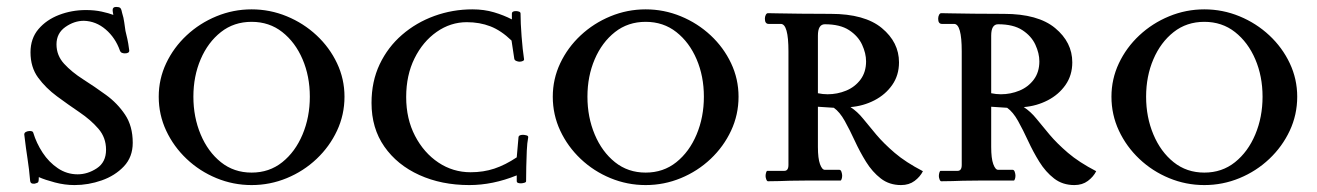

<svg xmlns="http://www.w3.org/2000/svg" viewBox="-20 -521 3801 554"><path d="M307 -478Q306 -483 305.5 -486.5Q305 -490 305 -492Q305 -501 315 -501Q323 -501 326.5 -498.5Q330 -496 332 -485Q337 -469 338.5 -456.5Q340 -444 342 -432Q345 -419 347.5 -408.5Q350 -398 353 -375Q353 -367 340 -367Q336 -367 332 -368.5Q328 -370 326 -375Q313 -412 285 -436Q257 -460 222 -461Q194 -461 168.5 -443Q143 -425 143 -393Q143 -361 165 -337Q187 -313 220 -292Q253 -271 286 -247Q319 -223 341 -190Q363 -157 363 -109Q363 -68 337.5 -41Q312 -14 273.5 -0.5Q235 13 195 13Q167 13 138.5 5.5Q110 -2 92 -10Q92 1 90.5 4Q89 7 80 9H76Q68 9 67 1Q64 -34 59.5 -62.5Q55 -91 50 -133Q50 -138 55 -140.5Q60 -143 66 -143Q75 -143 76 -138Q85 -108 103 -80.5Q121 -53 147 -35.5Q173 -18 204 -18Q233 -18 259.5 -35.5Q286 -53 286 -89Q286 -124 264 -149.5Q242 -175 209.5 -197Q177 -219 144.5 -243Q112 -267 90 -297Q68 -327 68 -370Q68 -410 91 -437Q114 -464 150.5 -478Q187 -492 228 -492Q253 -492 273.5 -487.5Q294 -483 307 -478Z M706 -494Q759 -494 807.5 -474Q856 -454 893.5 -419Q931 -384 952.5 -338.5Q974 -293 974 -242Q974 -190 952.5 -144Q931 -98 893.5 -62.5Q856 -27 807.5 -7Q759 13 706 13Q653 13 604.5 -7Q556 -27 518.5 -62.5Q481 -98 459.5 -144Q438 -190 438 -242Q438 -293 459.5 -338.5Q481 -384 518.5 -419Q556 -454 604.5 -474Q653 -494 706 -494ZM706 -458Q655 -458 617.5 -428.5Q580 -399 559 -350Q538 -301 538 -242Q538 -183 559 -133Q580 -83 617.5 -53Q655 -23 706 -23Q757 -23 794.5 -53Q832 -83 853 -133Q874 -183 874 -242Q874 -301 853 -350Q832 -399 794.5 -428.5Q757 -458 706 -458Z M1052 -224Q1052 -286 1075.5 -335.5Q1099 -385 1140 -420.5Q1181 -456 1233.5 -475Q1286 -494 1343 -494Q1377 -494 1405.5 -485.5Q1434 -477 1457 -465V-482Q1457 -489 1469 -489Q1473 -489 1477.5 -487.5Q1482 -486 1482 -482Q1482 -455 1485 -416Q1488 -377 1492 -351Q1493 -347 1488.5 -345Q1484 -343 1479 -343Q1475 -343 1470 -345Q1465 -347 1464 -351L1456 -404Q1426 -433 1395 -445Q1364 -457 1327 -457Q1280 -457 1240 -429Q1200 -401 1176 -352.5Q1152 -304 1152 -241Q1152 -178 1177.5 -129Q1203 -80 1245 -52Q1287 -24 1338 -24Q1375 -24 1406.5 -34.5Q1438 -45 1471 -67L1476 -124Q1476 -132 1489 -132Q1493 -132 1499 -130.5Q1505 -129 1504 -124Q1501 -109 1500 -86Q1499 -63 1498.5 -39.5Q1498 -16 1498 2Q1498 5 1492.5 6.5Q1487 8 1483 8Q1471 8 1471 2V-15Q1402 13 1334 13Q1254 13 1190 -16Q1126 -45 1089 -98Q1052 -151 1052 -224Z M1843 -494Q1896 -494 1944.5 -474Q1993 -454 2030.5 -419Q2068 -384 2089.5 -338.5Q2111 -293 2111 -242Q2111 -190 2089.5 -144Q2068 -98 2030.5 -62.5Q1993 -27 1944.5 -7Q1896 13 1843 13Q1790 13 1741.5 -7Q1693 -27 1655.5 -62.5Q1618 -98 1596.5 -144Q1575 -190 1575 -242Q1575 -293 1596.5 -338.5Q1618 -384 1655.5 -419Q1693 -454 1741.5 -474Q1790 -494 1843 -494ZM1843 -458Q1792 -458 1754.5 -428.5Q1717 -399 1696 -350Q1675 -301 1675 -242Q1675 -183 1696 -133Q1717 -83 1754.5 -53Q1792 -23 1843 -23Q1894 -23 1931.5 -53Q1969 -83 1990 -133Q2011 -183 2011 -242Q2011 -301 1990 -350Q1969 -399 1931.5 -428.5Q1894 -458 1843 -458Z M2340 -97Q2340 -64 2346 -47.5Q2352 -31 2360 -31H2402Q2406 -31 2408 -25Q2410 -19 2410 -14Q2410 -9 2408.5 -4.5Q2407 0 2405 0H2303Q2275 0 2258.5 0.5Q2242 1 2228.5 1.5Q2215 2 2196 2Q2193 2 2191 -3.5Q2189 -9 2189 -13Q2189 -18 2190.5 -23Q2192 -28 2194 -28H2243Q2255 -28 2255 -45V-373Q2255 -452 2233 -452H2198Q2187 -452 2187 -467Q2187 -473 2189.5 -478Q2192 -483 2196 -483Q2196 -483 2222 -482.5Q2248 -482 2289.5 -481.5Q2331 -481 2377 -481Q2475 -481 2524.5 -440Q2574 -399 2574 -341Q2574 -304 2554.5 -276Q2535 -248 2503 -231.5Q2471 -215 2434 -212Q2454 -199 2470.5 -178.5Q2487 -158 2508.5 -132.5Q2530 -107 2561.5 -80Q2593 -53 2643 -27Q2635 -11 2619 1Q2603 13 2580 13Q2546 13 2521.5 -6Q2497 -25 2479 -54Q2461 -83 2446.5 -114.5Q2432 -146 2417.5 -172Q2403 -198 2386 -210L2340 -213ZM2360 -451Q2340 -451 2340 -418V-252Q2354 -249 2368 -249Q2396 -249 2421.5 -259.5Q2447 -270 2463 -291.5Q2479 -313 2479 -344Q2479 -367 2467.5 -392Q2456 -417 2430 -434Q2404 -451 2360 -451Z M2840 -97Q2840 -64 2846 -47.5Q2852 -31 2860 -31H2902Q2906 -31 2908 -25Q2910 -19 2910 -14Q2910 -9 2908.5 -4.5Q2907 0 2905 0H2803Q2775 0 2758.5 0.5Q2742 1 2728.5 1.5Q2715 2 2696 2Q2693 2 2691 -3.5Q2689 -9 2689 -13Q2689 -18 2690.5 -23Q2692 -28 2694 -28H2743Q2755 -28 2755 -45V-373Q2755 -452 2733 -452H2698Q2687 -452 2687 -467Q2687 -473 2689.5 -478Q2692 -483 2696 -483Q2696 -483 2722 -482.5Q2748 -482 2789.5 -481.5Q2831 -481 2877 -481Q2975 -481 3024.5 -440Q3074 -399 3074 -341Q3074 -304 3054.5 -276Q3035 -248 3003 -231.5Q2971 -215 2934 -212Q2954 -199 2970.5 -178.5Q2987 -158 3008.5 -132.5Q3030 -107 3061.5 -80Q3093 -53 3143 -27Q3135 -11 3119 1Q3103 13 3080 13Q3046 13 3021.5 -6Q2997 -25 2979 -54Q2961 -83 2946.5 -114.5Q2932 -146 2917.5 -172Q2903 -198 2886 -210L2840 -213ZM2860 -451Q2840 -451 2840 -418V-252Q2854 -249 2868 -249Q2896 -249 2921.5 -259.5Q2947 -270 2963 -291.5Q2979 -313 2979 -344Q2979 -367 2967.5 -392Q2956 -417 2930 -434Q2904 -451 2860 -451Z M3455 -494Q3508 -494 3556.5 -474Q3605 -454 3642.5 -419Q3680 -384 3701.5 -338.5Q3723 -293 3723 -242Q3723 -190 3701.5 -144Q3680 -98 3642.5 -62.5Q3605 -27 3556.5 -7Q3508 13 3455 13Q3402 13 3353.5 -7Q3305 -27 3267.5 -62.5Q3230 -98 3208.5 -144Q3187 -190 3187 -242Q3187 -293 3208.5 -338.5Q3230 -384 3267.5 -419Q3305 -454 3353.5 -474Q3402 -494 3455 -494ZM3455 -458Q3404 -458 3366.5 -428.5Q3329 -399 3308 -350Q3287 -301 3287 -242Q3287 -183 3308 -133Q3329 -83 3366.5 -53Q3404 -23 3455 -23Q3506 -23 3543.5 -53Q3581 -83 3602 -133Q3623 -183 3623 -242Q3623 -301 3602 -350Q3581 -399 3543.5 -428.5Q3506 -458 3455 -458Z"/></svg>

Font: Sedan SC
Style: Regular
Weight: 400
Designer: Sebastian Salazar
Foundry: Sebastian Salazar
Version: Version 1.100; ttfautohint (v1.8.4.7-5d5b)